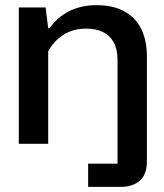

<svg xmlns="http://www.w3.org/2000/svg" viewBox="-20 -558 637 745"><path d="M322 167V77H436V-326Q436 -367 421 -394Q406 -421 379 -434Q352 -447 314 -447Q263 -447 225.5 -422.5Q188 -398 167 -359V0H53V-529H157L167 -449H173Q202 -491 248.5 -514.5Q295 -538 354 -538Q419 -538 462.5 -514Q506 -490 528 -445.5Q550 -401 550 -340V68Q550 119 522.5 143Q495 167 450 167Z"/></svg>

Font: Hubot Sans Medium
Style: Regular
Weight: 500
Designer: Deni Anggara
Foundry: GitHub, Inc., Subsidiary of Microsoft Corporation
Version: Version 2.000